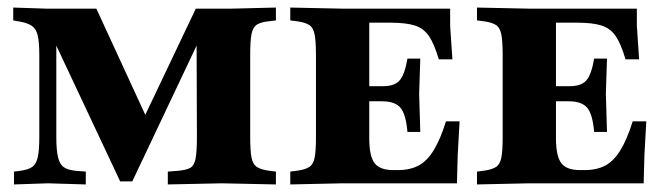

<svg xmlns="http://www.w3.org/2000/svg" viewBox="-20 -485 1757 508"><path d="M17 3V-31L33 -33Q55 -36 65.5 -43.5Q76 -51 80 -69.5Q84 -88 84 -122V-338Q84 -373 80 -390.5Q76 -408 65 -416Q54 -424 32 -428L15 -431V-465L106 -462H235L376 -156L312 -71L498 -462H587L710 -465V-431L694 -429Q671 -427 660 -420Q649 -413 645.5 -395Q642 -377 642 -340V-122Q642 -86 645.5 -68Q649 -50 660 -43Q671 -36 694 -33L710 -31V3L567 0L424 3V-31L450 -33Q473 -35 483.5 -41Q494 -47 497.5 -65.5Q501 -84 501 -122L500 -424L527 -421L330 -5H298L100 -426L129 -419V-122Q129 -88 133.5 -69Q138 -50 149 -42.5Q160 -35 181 -33L207 -31V3L107 0Z M748 3V-31L764 -33Q787 -36 798 -43Q809 -50 812.5 -68Q816 -86 816 -122V-338Q816 -375 812.5 -393.5Q809 -412 798 -419Q787 -426 764 -429L748 -431V-465L892 -462H1171V-417L1177 -328H1141Q1129 -369 1115 -389.5Q1101 -410 1077.5 -417.5Q1054 -425 1013 -425H957V-119Q957 -72 971 -53.5Q985 -35 1020 -35H1033Q1065 -35 1087.5 -47Q1110 -59 1127.5 -87.5Q1145 -116 1160 -164H1196L1191 -74L1189 0H886ZM1058 -136Q1054 -183 1039.5 -200Q1025 -217 991 -217H941V-257H994Q1024 -257 1037.5 -272.5Q1051 -288 1058 -330H1092L1089 -237L1092 -136Z M1242 3V-31L1258 -33Q1281 -36 1292 -43Q1303 -50 1306.5 -68Q1310 -86 1310 -122V-338Q1310 -375 1306.5 -393.5Q1303 -412 1292 -419Q1281 -426 1258 -429L1242 -431V-465L1386 -462H1665V-417L1671 -328H1635Q1623 -369 1609 -389.5Q1595 -410 1571.5 -417.5Q1548 -425 1507 -425H1451V-119Q1451 -72 1465 -53.5Q1479 -35 1514 -35H1527Q1559 -35 1581.5 -47Q1604 -59 1621.5 -87.5Q1639 -116 1654 -164H1690L1685 -74L1683 0H1380ZM1552 -136Q1548 -183 1533.5 -200Q1519 -217 1485 -217H1435V-257H1488Q1518 -257 1531.5 -272.5Q1545 -288 1552 -330H1586L1583 -237L1586 -136Z"/></svg>

Font: Baskervville SC
Style: Regular
Weight: 400
Designer: Alexis Faudot, Rémi Forte, Morgane Pierson, Rafael Ribas, Tanguy Vanlaeys, Rosalie Wagner, Thomas Huot-Marchand
Foundry: ANRT
Version: Version 1.100